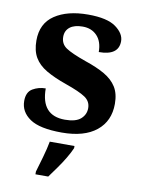

<svg xmlns="http://www.w3.org/2000/svg" viewBox="-86 -607 654 887"><g transform="rotate(10 240.5 -163.5)"><path d="M229 10Q125 10 79 -21.5Q33 -53 33 -104Q33 -146 60.5 -162Q88 -178 121 -178Q121 -51 233 -51Q284 -51 307 -71.5Q330 -92 330 -122Q330 -154 302.5 -172.5Q275 -191 209 -214Q152 -234 114.5 -256Q77 -278 58.5 -309.5Q40 -341 40 -389Q40 -469 99 -508.5Q158 -548 255 -548Q345 -548 385.5 -518.5Q426 -489 426 -453Q426 -386 333 -386Q333 -435 307.5 -462Q282 -489 240 -489Q201 -489 180 -472.5Q159 -456 159 -427Q159 -394 185.5 -376Q212 -358 280 -334Q334 -316 371.5 -294.5Q409 -273 428.5 -242Q448 -211 448 -163Q448 -82 391 -36Q334 10 229 10ZM143 208Q152 178 164 136Q176 94 182 61H298V71Q289 92 273 119Q257 146 238 172.5Q219 199 203 221H143Z"/></g></svg>

Font: Noto Serif
Style: Bold
Weight: 700
Designer: Monotype Design Team
Foundry: Monotype Imaging Inc.
Version: Version 2.014